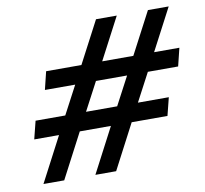

<svg xmlns="http://www.w3.org/2000/svg" viewBox="-70 -727 806 756"><g transform="rotate(-10 332.5 -349.5)"><path d="M258.8 -298.8H383.3L442.9 -411.6H318.4ZM131.8 -483.4H272.9L360.8 -650.9H443.8L356 -483.4H480.5L568.4 -650.9H651.4L563.5 -483.4H664.6L647 -411.6H525.9L466.3 -298.8H589.8L571.8 -227.1H428.7L335 -47.9H252L345.7 -227.1H221.2L127.4 -47.9H44.4L138.2 -227.1H39.1L57.1 -298.8H175.8L235.4 -411.6H114.3Z"/></g></svg>

Font: Andika New Basic
Style: Italic
Weight: 400
Italic angle: -14°
Designer: Victor Gaultney, Annie Olsen, Julie Remington, Don Collingsworth, Eric Hays
Foundry: SIL International
Version: Version 5.500